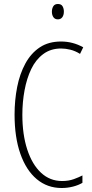

<svg xmlns="http://www.w3.org/2000/svg" viewBox="-20 -932 461 962"><path d="M286 -689Q234 -689 196.5 -661Q159 -633 136.5 -586Q114 -539 103 -479.5Q92 -420 92 -357Q92 -258 116.5 -183Q141 -108 185.5 -66.5Q230 -25 291 -25Q324 -25 350 -34.5Q376 -44 393 -53V-16Q373 -4 345.5 3Q318 10 289 10Q217 10 164 -34.5Q111 -79 82 -161.5Q53 -244 53 -358Q53 -430 66 -496Q79 -562 107 -613.5Q135 -665 179 -694.5Q223 -724 286 -724Q345 -724 397 -695L381 -662Q357 -677 332.5 -683Q308 -689 286 -689ZM270 -912Q287 -912 293.5 -900.5Q300 -889 300 -874Q300 -856 292 -845.5Q284 -835 270 -835Q255 -835 247.5 -846Q240 -857 240 -873Q240 -889 247 -900.5Q254 -912 270 -912Z"/></svg>

Font: Noto Sans Gujarati UI ExtraCondensed ExtraLight
Style: Regular
Weight: 200
Width: 2
Designer: Jelle Bosma - Monotype Design Team, Universal Thirst
Foundry: Monotype Imaging Inc.
Version: Version 2.106; ttfautohint (v1.8.4.7-5d5b)